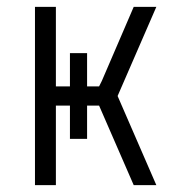

<svg xmlns="http://www.w3.org/2000/svg" viewBox="-20 -540 540 560"><path d="M82 0V-520H143V-288H184V-385H234V-288H269L277 -304L370 -520H436L323 -260L436 0H370L269 -232H234V-135H184V-232H143V0Z"/></svg>

Font: Iosevka Curly Light
Style: Regular
Weight: 300
Monospace: yes
Designer: Belleve Invis
Foundry: Belleve Invis
Version: Version 22.1.2; ttfautohint (v1.8.4)